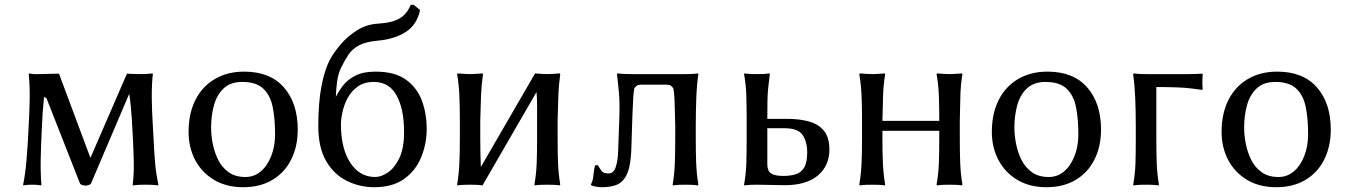

<svg xmlns="http://www.w3.org/2000/svg" viewBox="-20 -760 5536 790"><path d="M151.9 -227.5Q148.4 -161.1 147.5 -103.3Q146.5 -45.4 150.4 0L148.4 2.9Q148.4 2.9 139.9 1.5Q131.3 0 112.3 0Q95.2 0 85.7 1.5Q76.2 2.9 76.2 2.9L75.2 0Q84 -42.5 89.1 -101.8Q94.2 -161.1 97.2 -227.5Q101.1 -294.4 102.1 -351.8Q103 -409.2 98.1 -455.1L101.1 -458Q101.1 -458 109.9 -456.1Q118.7 -454.1 137.7 -455.1L222.7 -457L352.1 -110.4L502.4 -457Q502.4 -457 517.8 -456.1Q533.2 -455.1 552.2 -455.1Q579.6 -455.1 593.5 -456.5Q607.4 -458 607.4 -458L608.9 -455.1Q604 -412.6 604.5 -357.4Q605 -302.2 608.9 -242.7L611.8 -189.9Q614.7 -130.4 618.4 -87.9Q622.1 -45.4 631.8 0L629.9 2.9Q629.9 2.9 617.9 1.5Q606 0 578.6 0Q551.3 0 539.1 1.5Q526.9 2.9 526.9 2.9L525.9 0Q531.2 -43.5 530.5 -87.4Q529.8 -131.3 526.9 -189.9L523.9 -242.7Q523.9 -250 522.2 -273.9Q520.5 -297.9 517.8 -325.9Q515.1 -354 511.7 -374L355 -6.3Q353 -1 344.5 1.5Q335.9 3.9 330.6 3.9Q327.6 3.9 319.1 1.5Q310.5 -1 308.6 -6.3L170.9 -356.9L161.1 -360.4Q154.8 -300.3 151.9 -227.5Z M755.9 -217.3Q755.9 -292.5 783.7 -348.1Q811.5 -403.8 863.5 -434.6Q915.5 -465.3 984.4 -465.3Q1091.8 -465.3 1148.4 -400.1Q1205.1 -335 1205.1 -226.6Q1205.1 -157.7 1178.2 -103.8Q1151.4 -49.8 1100.8 -19.8Q1050.3 10.3 980.5 10.3Q910.6 10.3 860.1 -20.3Q809.6 -50.8 782.7 -102.3Q755.9 -153.8 755.9 -217.3ZM977.1 -422.9Q927.7 -422.9 899.4 -395.5Q871.1 -368.2 859.9 -325.2Q848.6 -282.2 848.6 -235.4Q848.6 -204.6 855.2 -169.7Q861.8 -134.8 877.2 -103.3Q892.6 -71.8 920.2 -51.8Q947.8 -31.7 989.7 -31.7Q1025.9 -31.7 1053 -54.7Q1080.1 -77.6 1095.9 -117.7Q1111.8 -157.7 1111.8 -207.5Q1111.8 -272.5 1101.8 -320.8Q1091.8 -369.1 1062.5 -396Q1033.2 -422.9 977.1 -422.9Z M1289.6 -241.7Q1289.6 -428.2 1341.3 -521.5Q1355.5 -545.9 1381.8 -577.4Q1408.2 -608.9 1447 -634Q1485.8 -659.2 1533.2 -662.6Q1578.1 -665.5 1603.3 -674.6Q1628.4 -683.6 1644 -699.5Q1659.7 -715.3 1669.9 -740.2H1682.1L1708.5 -718.8Q1695.3 -657.2 1648.7 -627.9Q1602.1 -598.6 1534.7 -592.8Q1485.8 -588.4 1457.5 -573.5Q1429.2 -558.6 1413.1 -534.2Q1397 -509.8 1380.9 -476.1Q1370.6 -452.1 1366.7 -422.1Q1362.8 -392.1 1361.8 -361.3Q1372.6 -383.3 1391.4 -408Q1410.2 -432.6 1442.6 -449Q1475.1 -465.3 1524.9 -465.3Q1605.5 -465.3 1651.4 -431.4Q1697.3 -397.5 1716.6 -344Q1735.8 -290.5 1735.8 -231Q1735.8 -168.9 1713.1 -113.3Q1690.4 -57.6 1642.8 -23.7Q1595.2 10.3 1519.5 10.3Q1460.4 10.3 1407.5 -15.6Q1354.5 -41.5 1322 -97.2Q1289.6 -152.8 1289.6 -241.7ZM1518.6 -422.9Q1478.5 -422.9 1451.9 -403.8Q1425.3 -384.8 1410.4 -356.7Q1395.5 -328.6 1389.2 -299.3Q1382.8 -270 1382.8 -249Q1382.8 -149.4 1421.1 -90.6Q1459.5 -31.7 1523.9 -31.7Q1548.3 -31.7 1575.9 -50.3Q1603.5 -68.8 1623 -109.1Q1642.6 -149.4 1642.6 -216.3Q1642.6 -311.5 1611.8 -367.2Q1581.1 -422.9 1518.6 -422.9Z M1872.1 -265.1Q1872.1 -321.3 1870.1 -366.9Q1868.2 -412.6 1860.8 -455.1L1863.3 -458Q1873 -457 1888.7 -456.1Q1904.3 -455.1 1914.1 -455.1Q1923.8 -455.1 1939.5 -456.1Q1955.1 -457 1965.3 -458L1967.3 -455.1Q1960.9 -409.2 1959.2 -366.9Q1957.5 -324.7 1956.1 -265.1V-189.9Q1956.1 -154.8 1956.8 -126.5Q1957.5 -98.1 1958.5 -72.8L2181.6 -458Q2190.9 -457 2206.5 -456.1Q2222.2 -455.1 2231.9 -455.1Q2241.7 -455.1 2257.6 -456.1Q2273.4 -457 2282.7 -458L2285.2 -455.1Q2278.8 -409.2 2277.3 -366.9Q2275.9 -324.7 2274.4 -265.1V-189.9Q2274.4 -130.4 2276.1 -87.9Q2277.8 -45.4 2285.2 0L2282.7 2.9Q2273.4 1 2257.6 0.5Q2241.7 0 2231.9 0Q2222.2 0 2206.5 0.5Q2190.9 1 2181.6 2.9L2178.7 0Q2186.5 -43.5 2188.2 -87.4Q2189.9 -131.3 2189.9 -189.9V-265.1Q2189.9 -297.9 2189.9 -326.4Q2189.9 -355 2187.5 -381.3L1965.3 2.9Q1955.1 1 1939.5 0.5Q1923.8 0 1914.1 0Q1904.3 0 1888.7 0.5Q1873 1 1863.3 2.9L1860.8 0Q1868.2 -43.5 1870.1 -87.4Q1872.1 -131.3 1872.1 -189.9Z M2578.1 -160.2Q2577.1 -111.3 2570.1 -76.4Q2563 -41.5 2545.9 -21Q2531.2 -2.9 2508.1 3.7Q2484.9 10.3 2457 10.3Q2443.4 10.3 2430.7 7.8Q2418 5.4 2412.1 2L2411.1 -1Q2419.9 -16.1 2421.6 -37.8Q2423.3 -59.6 2428.2 -79.6L2439.5 -80.6Q2447.8 -66.9 2455.1 -56.6Q2462.4 -46.4 2483.9 -46.4Q2504.9 -46.4 2513.7 -73.2Q2522.5 -100.1 2523.4 -137.7L2528.3 -274.4Q2530.3 -335 2526.9 -375.2Q2523.4 -415.5 2518.6 -455.1L2519.5 -458Q2519.5 -458 2536.6 -456.5Q2553.7 -455.1 2580.1 -455.1H2797.4Q2824.7 -455.1 2838.4 -456.5Q2852.1 -458 2852.1 -458L2853.5 -455.1Q2847.2 -412.6 2845 -357.4Q2842.8 -302.2 2842.8 -242.7V-189.9Q2842.8 -130.4 2844.5 -87.9Q2846.2 -45.4 2853.5 0L2851.1 2.9Q2851.1 2.9 2839.6 1.5Q2828.1 0 2800.3 0Q2772.9 0 2760.7 1.5Q2748.5 2.9 2748.5 2.9L2747.6 0Q2754.9 -43.5 2756.6 -87.4Q2758.3 -131.3 2758.3 -189.9V-242.7Q2758.3 -249 2757.6 -270.3Q2756.8 -291.5 2756.3 -317.6Q2755.9 -343.8 2754.4 -366Q2752.9 -388.2 2750 -397.5Q2744.1 -404.8 2739 -408.2Q2733.9 -411.6 2721.7 -411.6H2618.2Q2606.4 -411.6 2601.3 -408.2Q2596.2 -404.8 2590.3 -397.5Q2587.4 -384.8 2585.7 -361.3Q2584 -337.9 2583.5 -315.7Q2583 -293.5 2582 -282.2Z M3137.2 -274.4V-271H3218.8Q3270 -271 3309.1 -260Q3348.1 -249 3370.4 -221.7Q3392.6 -194.3 3392.6 -144.5Q3392.6 -77.6 3345 -37.8Q3297.4 2 3209.5 2Q3176.3 2 3152.3 1Q3128.4 0 3094.7 0Q3067.4 0 3054.9 1.5Q3042.5 2.9 3042.5 2.9L3041.5 0Q3049.3 -43.5 3050.8 -87.4Q3052.2 -131.3 3052.2 -189.9V-265.1Q3052.2 -321.3 3050.8 -366.9Q3049.3 -412.6 3041.5 -455.1L3042.5 -458Q3042.5 -458 3054.9 -456.5Q3067.4 -455.1 3094.7 -455.1Q3122.6 -455.1 3134 -456.5Q3145.5 -458 3145.5 -458L3147.5 -455.1Q3143.6 -424.8 3140.9 -398.9Q3138.2 -373 3137.7 -343.8Q3137.2 -314.5 3137.2 -274.4ZM3301.3 -133.3Q3301.3 -175.8 3282.7 -204.1Q3264.2 -232.4 3208 -232.4H3137.2V-84Q3137.2 -56.6 3152.6 -46.4Q3168 -36.1 3204.1 -36.1Q3230.5 -36.1 3252.7 -42.5Q3274.9 -48.8 3288.1 -69.3Q3301.3 -89.8 3301.3 -133.3Z M3526.9 -265.1Q3526.9 -321.3 3524.9 -366.9Q3522.9 -412.6 3515.6 -455.1L3518.1 -458Q3527.8 -457 3543.5 -456.1Q3559.1 -455.1 3568.8 -455.1Q3578.6 -455.1 3594.2 -456.1Q3609.9 -457 3620.1 -458L3622.1 -455.1Q3614.7 -409.2 3613.5 -366.9Q3612.3 -324.7 3610.8 -265.1V-262.7H3844.7V-265.1Q3844.7 -321.3 3843 -366.9Q3841.3 -412.6 3833.5 -455.1L3836.4 -458Q3845.7 -457 3861.3 -456.1Q3877 -455.1 3886.7 -455.1Q3896.5 -455.1 3912.4 -456.1Q3928.2 -457 3937.5 -458L3939.9 -455.1Q3932.6 -409.2 3931.6 -366.9Q3930.7 -324.7 3929.2 -265.1V-189.9Q3929.2 -130.4 3930.9 -87.9Q3932.6 -45.4 3939.9 0L3937.5 2.9Q3928.2 1 3912.4 0.5Q3896.5 0 3886.7 0Q3877 0 3861.3 0.5Q3845.7 1 3836.4 2.9L3833.5 0Q3841.3 -43.5 3843 -87.4Q3844.7 -131.3 3844.7 -189.9V-221.7H3610.8V-189.9Q3610.8 -130.4 3612.8 -87.9Q3614.7 -45.4 3622.1 0L3620.1 2.9Q3609.9 1 3594.2 0.5Q3578.6 0 3568.8 0Q3559.1 0 3543.5 0.5Q3527.8 1 3518.1 2.9L3515.6 0Q3522.9 -43.5 3524.9 -87.4Q3526.9 -131.3 3526.9 -189.9Z M4061 -217.3Q4061 -292.5 4088.9 -348.1Q4116.7 -403.8 4168.7 -434.6Q4220.7 -465.3 4289.6 -465.3Q4397 -465.3 4453.6 -400.1Q4510.3 -335 4510.3 -226.6Q4510.3 -157.7 4483.4 -103.8Q4456.5 -49.8 4406 -19.8Q4355.5 10.3 4285.6 10.3Q4215.8 10.3 4165.3 -20.3Q4114.7 -50.8 4087.9 -102.3Q4061 -153.8 4061 -217.3ZM4282.2 -422.9Q4232.9 -422.9 4204.6 -395.5Q4176.3 -368.2 4165 -325.2Q4153.8 -282.2 4153.8 -235.4Q4153.8 -204.6 4160.4 -169.7Q4167 -134.8 4182.4 -103.3Q4197.8 -71.8 4225.3 -51.8Q4252.9 -31.7 4294.9 -31.7Q4331.1 -31.7 4358.2 -54.7Q4385.3 -77.6 4401.1 -117.7Q4417 -157.7 4417 -207.5Q4417 -272.5 4407 -320.8Q4397 -369.1 4367.7 -396Q4338.4 -422.9 4282.2 -422.9Z M4653.3 -242.7Q4653.3 -302.2 4650.9 -357.4Q4648.4 -412.6 4642.6 -455.1L4643.6 -458Q4643.6 -458 4658 -456.5Q4672.4 -455.1 4698.7 -455.1H4868.2Q4883.3 -455.1 4899.2 -455.6Q4915 -456.1 4926.8 -457L4928.7 -455.1Q4925.8 -414.6 4928.7 -393.6L4926.8 -390.1Q4926.8 -390.1 4882.1 -396Q4837.4 -401.9 4737.8 -401.9V-190.9Q4737.8 -130.4 4739.5 -87.9Q4741.2 -45.4 4748.5 0L4746.6 2.9Q4746.6 2.9 4734.9 1.5Q4723.1 0 4695.8 0Q4668 0 4655.8 1.5Q4643.6 2.9 4643.6 2.9L4642.6 0Q4650.4 -43.5 4651.9 -87.4Q4653.3 -131.3 4653.3 -190.9Z M5006.3 -217.3Q5006.3 -292.5 5034.2 -348.1Q5062 -403.8 5114 -434.6Q5166 -465.3 5234.9 -465.3Q5342.3 -465.3 5398.9 -400.1Q5455.6 -335 5455.6 -226.6Q5455.6 -157.7 5428.7 -103.8Q5401.9 -49.8 5351.3 -19.8Q5300.8 10.3 5231 10.3Q5161.1 10.3 5110.6 -20.3Q5060.1 -50.8 5033.2 -102.3Q5006.3 -153.8 5006.3 -217.3ZM5227.5 -422.9Q5178.2 -422.9 5149.9 -395.5Q5121.6 -368.2 5110.4 -325.2Q5099.1 -282.2 5099.1 -235.4Q5099.1 -204.6 5105.7 -169.7Q5112.3 -134.8 5127.7 -103.3Q5143.1 -71.8 5170.7 -51.8Q5198.2 -31.7 5240.2 -31.7Q5276.4 -31.7 5303.5 -54.7Q5330.6 -77.6 5346.4 -117.7Q5362.3 -157.7 5362.3 -207.5Q5362.3 -272.5 5352.3 -320.8Q5342.3 -369.1 5313 -396Q5283.7 -422.9 5227.5 -422.9Z"/></svg>

Font: Kurinto Seri
Style: Regular
Weight: 400
Designer: Kurinto was developed by Clint Goss from a range of fonts that are compatible with the SIL Open Font License Version 1.1
Foundry: Clinton F. Goss
Version: Version 2.196; July 25, 2020